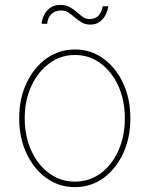

<svg xmlns="http://www.w3.org/2000/svg" viewBox="-20 -750 609 781"><path d="M284.7 11.2Q220.2 11.2 168.9 -25.6Q117.7 -62.5 87.9 -126Q58.1 -189.5 58.1 -269Q58.1 -349.1 87.9 -412.1Q117.7 -475.1 168.9 -512Q220.2 -548.8 284.7 -548.8Q349.1 -548.8 400.1 -512Q451.2 -475.1 480.7 -411.9Q510.3 -348.6 510.3 -269Q510.3 -189.5 481 -126Q451.7 -62.5 400.6 -25.6Q349.6 11.2 284.7 11.2ZM284.7 -11.2Q343.3 -11.2 389.2 -44.9Q435.1 -78.6 461.4 -137Q487.8 -195.3 487.8 -269Q487.8 -342.3 461.2 -400.6Q434.6 -459 388.7 -492.7Q342.8 -526.4 284.7 -526.4Q227.1 -526.4 180.9 -492.4Q134.8 -458.5 107.7 -400.4Q80.6 -342.3 80.6 -269Q80.6 -195.3 107.4 -137Q134.3 -78.6 180.4 -44.9Q226.6 -11.2 284.7 -11.2ZM348.1 -649.9Q327.6 -649.9 312.5 -658.7Q297.4 -667.5 284.7 -678.7Q272 -689.9 258.8 -698.7Q245.6 -707.5 228.5 -707.5Q204.6 -707.5 189.5 -693.1Q174.3 -678.7 171.9 -653.3H149.4Q152.3 -686.5 172.9 -708.3Q193.4 -730 224.6 -730Q247.6 -730 263.4 -721.2Q279.3 -712.4 292 -701.2Q304.7 -689.9 316.9 -681.2Q329.1 -672.4 344.2 -672.4Q365.2 -672.4 378.7 -684.6Q392.1 -696.8 397.9 -724.6H420.9Q415 -689.9 395.5 -669.9Q376 -649.9 348.1 -649.9Z"/></svg>

Font: Inter 17pt Thin
Style: Regular
Weight: 250
Version: Version 4.001;git-66647c0bb